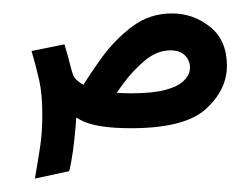

<svg xmlns="http://www.w3.org/2000/svg" viewBox="-20 -841 358 286"><path d="M32 -575Q37 -604 40 -624Q43 -644 43 -670Q43 -701 38.5 -721Q34 -741 27 -765L76 -775Q82 -755 84.5 -744.5Q87 -734 89 -729Q92 -722 102 -716Q112 -710 130 -706Q148 -702 175 -702Q207 -702 226 -707Q245 -712 254 -721Q263 -730 263 -740Q263 -751 255.5 -758.5Q248 -766 234 -766Q214 -766 196 -751Q178 -736 164 -717Q150 -698 141 -684L99 -706Q112 -728 131.5 -755Q151 -782 177 -801.5Q203 -821 236 -821Q268 -821 293 -801Q318 -781 318 -743Q318 -707 286.5 -678.5Q255 -650 175 -650Q122 -650 99.5 -662.5Q77 -675 74 -688L94 -678Q94 -669 92.5 -651Q91 -633 88.5 -615Q86 -597 83 -586Z"/></svg>

Font: Farlight84_Sys_V01
Style: Regular
Weight: 400
Designer: Ryoko NISHIZUKA  (kana, bopomofo & ideographs); Paul D. Hunt (Latin, Greek & Cyrillic); Sandoll Communications , Soo-you
Foundry: Adobe
Version: Version 2.004;October 29, 2024;FontCreator 14.0.0.2814 64-bi